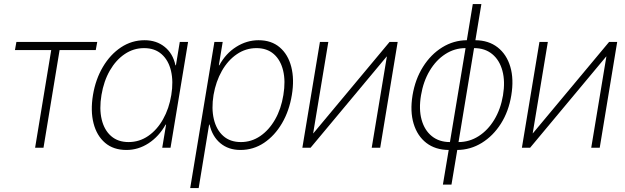

<svg xmlns="http://www.w3.org/2000/svg" viewBox="-20 -748 3165 972"><path d="M157.7 0 239.3 -494.6H55.7L63 -535.6H472.2L464.8 -494.6H281.7L200.2 0Z M620.1 11.2Q554.2 11.2 512 -24.9Q469.7 -61 453.6 -123.8Q437.5 -186.5 450.7 -267.1Q463.9 -346.7 501 -409.4Q538.1 -472.2 592.5 -508.3Q647 -544.4 711.9 -544.4Q772 -544.4 813.7 -510.7Q855.5 -477.1 868.2 -417.5H870.6L890.1 -535.6H932.1L843.3 0H801.3L820.8 -117.2H818.4Q784.7 -57.1 732.4 -22.9Q680.2 11.2 620.1 11.2ZM630.9 -28.8Q685.5 -28.8 730.2 -59.6Q774.9 -90.3 805.4 -144.3Q835.9 -198.2 847.2 -267.1Q858.4 -335.4 845.7 -389.2Q833 -442.9 798.3 -473.6Q763.7 -504.4 709.5 -504.4Q656.2 -504.4 611.6 -474.4Q566.9 -444.3 536.1 -390.9Q505.4 -337.4 493.7 -267.1Q481.9 -196.8 494.9 -143.1Q507.8 -89.4 542.5 -59.1Q577.1 -28.8 630.9 -28.8Z M942.9 204.1 1065.4 -535.6H1107.4L1087.9 -417.5H1090.3Q1122.6 -477.1 1175.8 -510.7Q1229 -544.4 1289.1 -544.4Q1354 -544.4 1396.2 -508.3Q1438.5 -472.2 1454.6 -409.4Q1470.7 -346.7 1457.5 -267.1Q1444.3 -186.5 1407.5 -123.8Q1370.6 -61 1316.7 -24.9Q1262.7 11.2 1197.3 11.2Q1136.7 11.2 1095.7 -22.9Q1054.7 -57.1 1041 -117.2H1038.6L985.8 204.1ZM1199.7 -28.8Q1252.9 -28.8 1297.4 -59.1Q1341.8 -89.4 1372.6 -143.1Q1403.3 -196.8 1414.6 -267.1Q1426.3 -337.4 1413.3 -390.9Q1400.4 -444.3 1366 -474.4Q1331.5 -504.4 1278.3 -504.4Q1224.1 -504.4 1179 -473.6Q1133.8 -442.9 1103.3 -389.2Q1072.8 -335.4 1061 -267.1Q1049.8 -198.2 1062.7 -144.3Q1075.7 -90.3 1110.4 -59.6Q1145 -28.8 1199.7 -28.8Z M1904.8 0H1861.8L1938.5 -461.9H1937.5L1552.2 0H1510.7L1599.6 -535.6H1642.1L1565.4 -73.2H1566.4L1952.1 -535.6H1993.2Z M2222.2 186.5 2251.5 11.2Q2184.1 10.7 2138.4 -24.4Q2092.8 -59.6 2074 -121.8Q2055.2 -184.1 2068.4 -265.1Q2082 -347.2 2121.6 -409.9Q2161.1 -472.7 2218.8 -508.3Q2276.4 -543.9 2343.3 -544.4L2373.5 -727.5H2417L2386.7 -544.4Q2453.6 -543.9 2499.3 -508.3Q2544.9 -472.7 2563.5 -409.9Q2582 -347.2 2568.4 -265.1Q2555.2 -184.1 2515.9 -122.1Q2476.6 -60.1 2419.2 -24.7Q2361.8 10.7 2294.9 11.2L2265.6 186.5ZM2257.8 -28.8 2336.9 -504.4H2336.4Q2281.2 -504.4 2234.4 -474.1Q2187.5 -443.8 2155.3 -389.9Q2123 -335.9 2111.3 -265.1Q2099.6 -195.3 2114.3 -142.1Q2128.9 -88.9 2166 -58.8Q2203.1 -28.8 2257.8 -28.8ZM2379.9 -504.4 2301.3 -28.8Q2356.4 -28.8 2403.3 -58.8Q2450.2 -88.9 2482.4 -142.1Q2514.6 -195.3 2526.4 -265.1Q2538.1 -335.9 2523.4 -389.9Q2508.8 -443.8 2471.9 -474.1Q2435.1 -504.4 2379.9 -504.4Z M3016.1 0H2973.1L3049.8 -461.9H3048.8L2663.6 0H2622.1L2710.9 -535.6H2753.4L2676.8 -73.2H2677.7L3063.5 -535.6H3104.5Z"/></svg>

Font: Inter Display Extra Light
Style: Italic
Weight: 200
Italic angle: -9.39999°
Designer: Rasmus Andersson
Foundry: rsms
Version: Version 4.000;git-4fc901f